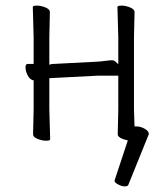

<svg xmlns="http://www.w3.org/2000/svg" viewBox="-20 -499 595 685"><path d="M156 -268Q165 -271 168 -271H173L327 -279Q343 -280 357 -282Q371 -284 379.5 -284Q388 -284 393 -278L402 -270V-367L399 -474Q399 -479 413.5 -479Q428 -479 444 -472.5Q460 -466 460 -456L458 -367V-108L460 -48H465H466Q482 -48 496.5 -39.5Q511 -31 511 -21Q511 -19 510 -18L438 160Q436 166 425 166Q414 166 401.5 159Q389 152 389 148V144L436 2Q400 -6 400 -20L402 -108V-229H328L174 -221L156 -220V-108L159 -2Q159 3 144.5 3Q130 3 114 -3.5Q98 -10 98 -20L100 -108V-212Q86 -215 78.5 -230.5Q71 -246 71 -258.5Q71 -271 79 -271H100V-367L97 -474Q97 -479 111.5 -479Q126 -479 142 -472.5Q158 -466 158 -456L156 -367Z"/></svg>

Font: LXGW WenKai Lite Light
Style: Regular
Weight: 300
Designer: LXGW / Fontworks Inc.
Foundry: LXGW / Fontworks Inc.
Version: Version 1.511; March 25, 2025